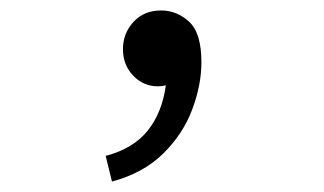

<svg xmlns="http://www.w3.org/2000/svg" viewBox="-20 -158 620 367"><path d="M194 189 182 140Q235 126 262.5 91.5Q290 57 297 5Q293 6 289.5 6.5Q286 7 282 7Q254 7 234.5 -13.5Q215 -34 215 -64Q215 -94 235 -116Q255 -138 288 -138Q318 -138 341.5 -116.5Q365 -95 365 -39Q365 4 347.5 51Q330 98 292 135.5Q254 173 194 189Z"/></svg>

Font: Sometype Mono
Style: Regular
Weight: 400
Monospace: yes
Designer: Ryoichi Tsunekawa
Foundry: Dharma Type
Version: Version 1.000; ttfautohint (v1.8.3)